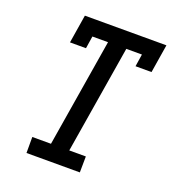

<svg xmlns="http://www.w3.org/2000/svg" viewBox="-133 -841 866 947"><g transform="rotate(20 300.0 -367.5)"><path d="M112 0V-84H210L303 -651H221L211 -586H127L151 -735H579L555 -586H471L481 -651H399L306 -84H393L392 0Z"/></g></svg>

Font: Iosevka HT Medium Extended
Style: Italic
Weight: 500
Width: 7
Italic angle: -9°
Monospace: yes
Designer: Belleve Invis
Foundry: Belleve Invis
Version: Version 32.3.0; ttfautohint (v1.8.4)